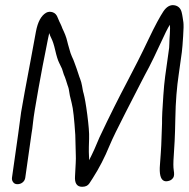

<svg xmlns="http://www.w3.org/2000/svg" viewBox="-20 -686 725 737"><path d="M50 -173 26 -4C25 3 27 9 31 14C35 19 40 21 47 21C54 21 61 19 67 14C73 9 76 3 77 -4L101 -173C103 -184 105 -198 107 -218C109 -238 116 -281 128 -348C140 -415 149 -461 154 -485C159 -509 162 -526 164 -536C166 -546 168 -554 169 -559C171 -552 174 -545 178 -537C182 -529 187 -515 192 -493C197 -471 202 -455 207 -445C212 -435 216 -427 218 -422L225 -400C228 -393 231 -386 233 -379L239 -360C241 -354 244 -347 245 -338C246 -329 249 -313 255 -291C261 -269 265 -228 269 -168L271 -90C272 -76 270 -49 268 -10C266 17 275 31 295 31C308 31 317 27 323 18L336 -2C361 -41 382 -82 400 -126C412 -155 433 -197 462 -254C491 -311 511 -349 521 -369C531 -389 542 -409 552 -428C562 -447 576 -476 594 -515C612 -554 624 -579 632 -591C633 -585 633 -573 632 -557C631 -541 630 -528 630 -518C630 -508 629 -497 627 -486L614 -393C611 -372 609 -347 607 -320C605 -279 604 -280 603 -256C602 -240 602 -225 602 -212L599 -129C598 -114 597 -89 594 -54C591 -19 596 2 609 8C615 11 622 10 629 8C636 6 641 2 645 -4C649 -10 649 -20 647 -32C645 -44 645 -62 647 -89C649 -116 652 -163 653 -230C654 -297 659 -353 666 -400L678 -486C680 -499 681 -520 683 -547C685 -574 685 -592 684 -600C683 -608 682 -614 681 -620C680 -626 679 -633 677 -640C673 -655 663 -664 648 -666C633 -668 619 -660 607 -642C595 -624 575 -588 549 -533C523 -478 495 -423 466 -368C437 -313 402 -244 362 -159C349 -127 336 -98 322 -71V-80C322 -85 321 -93 321 -103C321 -113 321 -130 322 -153C323 -176 320 -207 315 -246C310 -285 305 -312 301 -327C298 -336 297 -346 295 -356C293 -366 291 -375 288 -382C285 -389 283 -396 281 -402C279 -408 277 -415 274 -423L266 -445C264 -452 260 -460 256 -469C252 -478 249 -487 247 -495C245 -503 243 -510 241 -516C239 -522 238 -530 235 -539C232 -548 229 -557 225 -565C221 -573 218 -580 216 -586C214 -592 210 -598 208 -603C206 -608 204 -612 202 -617C198 -629 191 -636 182 -639C173 -642 164 -641 157 -637C138 -626 125 -602 118 -565C113 -538 107 -504 99 -462C91 -420 83 -377 75 -334C67 -291 63 -264 61 -255Z"/></svg>

Font: AppleStorm
Style: Ita
Weight: 400
Foundry: Cannot Into Space Fonts
Version: Version 1.01